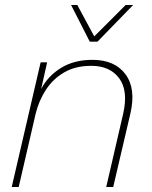

<svg xmlns="http://www.w3.org/2000/svg" viewBox="-20 -750 609 770"><path d="M27 0 143 -500H169L145 -393Q172 -445 224.5 -477.5Q277 -510 351 -510Q440 -510 483 -452.5Q526 -395 503 -295L434 0H406L474 -294Q495 -386 458 -436Q421 -486 346 -486Q283 -486 238 -460Q193 -434 164.5 -390.5Q136 -347 123 -294L55 0ZM340 -583 265 -730H290L358 -604L484 -730H514L371 -583Z"/></svg>

Font: Work Sans ExtraLight
Style: Italic
Weight: 200
Italic angle: -13°
Designer: Wei Huang
Foundry: Wei Huang
Version: Version 2.012; ttfautohint (v1.8.3)